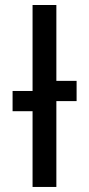

<svg xmlns="http://www.w3.org/2000/svg" viewBox="-20 -740 353 760"><path d="M283.2 -339.8H203.1V0H108.9V-299.8H29.8V-379.9H108.9V-720.2H203.1V-419.9H283.2Z"/></svg>

Font: Laconic
Style: Regular
Weight: 400
Designer: Robby Woodard
Version: Version 1.000